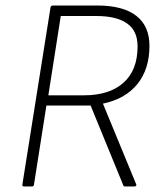

<svg xmlns="http://www.w3.org/2000/svg" viewBox="-20 -675 592 695"><path d="M67 0Q60 0 61 -7L163 -649Q165 -655 171 -655H333Q425 -655 473 -618Q521 -581 521 -509Q521 -425 477.5 -371Q434 -317 353 -300V-299L473 -8Q475 -5 472.5 -2.5Q470 0 467 0H433Q427 0 426 -5L308 -293H148L103 -7Q102 0 96 0ZM155 -330H284Q376 -330 427 -375.5Q478 -421 478 -507Q478 -564 439.5 -590.5Q401 -617 330 -617H200Z"/></svg>

Font: Sofia Sans Semi Condensed ExtraLight
Style: Italic
Weight: 250
Italic angle: -9°
Version: Version 4.100